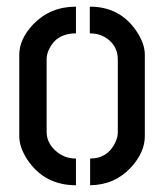

<svg xmlns="http://www.w3.org/2000/svg" viewBox="-20 -548 486 569"><path d="M37.1 -144.5V-385.7Q37.1 -431.6 78.1 -475.6Q128.9 -528.3 205.1 -528.3V-449.2Q147.5 -449.2 125 -401.4Q118.2 -386.7 118.2 -372.1V-157.2Q118.2 -121.1 151.4 -95.7Q174.8 -78.1 205.1 -78.1V1Q112.3 1 61.5 -74.2Q37.1 -111.3 37.1 -144.5ZM247.1 1V-78.1Q298.8 -78.1 321.3 -125Q329.1 -140.6 329.1 -155.3V-372.1Q329.1 -412.1 294.9 -435.5Q273.4 -449.2 246.1 -449.2V-528.3Q335.9 -528.3 384.8 -455.1Q409.2 -418.9 409.2 -385.7V-144.5Q409.2 -96.7 368.2 -51.8Q320.3 0 247.1 1Z"/></svg>

Font: Post No Bills Colombo SemiBold
Style: Regular
Weight: 600
Designer: Kosala Senevirathne, Siva Puranthara, Lasantha Premarathna, Tharique Azeez
Foundry: Mooniak
Version: Version 1.220 ; ttfautohint (v1.6)